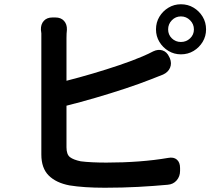

<svg xmlns="http://www.w3.org/2000/svg" viewBox="-20 -844 1040 901"><path d="M769 -706Q769 -681 786.5 -664Q804 -647 829 -647Q854 -647 872 -664Q890 -681 890 -706Q890 -731 872 -749Q854 -767 829 -767Q804 -767 786.5 -749Q769 -731 769 -706ZM712 -706Q712 -739 728 -765.5Q744 -792 770.5 -808Q797 -824 829 -824Q862 -824 888.5 -808Q915 -792 931 -765.5Q947 -739 947 -706Q947 -674 931 -647.5Q915 -621 888.5 -605Q862 -589 829 -589Q797 -589 770.5 -605Q744 -621 728 -647.5Q712 -674 712 -706ZM240 -762Q266 -762 280.5 -746Q295 -730 294 -704Q292 -688 292 -665V-465Q351 -480 415.5 -499Q480 -518 540.5 -538.5Q601 -559 648 -579Q660 -584 676 -591.5Q692 -599 699 -603Q722 -614 742.5 -607.5Q763 -601 774 -577L777 -571Q787 -547 778 -526Q769 -505 745 -494Q731 -489 722 -485Q713 -481 689 -472Q636 -451 568 -428.5Q500 -406 428 -385Q356 -364 292 -348V-153Q292 -119 308.5 -106.5Q325 -94 359 -87Q382 -84 413.5 -82.5Q445 -81 479 -81Q558 -81 631.5 -86.5Q705 -92 769 -103Q795 -108 810 -95Q825 -82 825 -56V-42Q825 -16 809 2.5Q793 21 767 23Q702 29 628.5 33Q555 37 472 37Q374 37 306 26Q243 14 208.5 -20.5Q174 -55 174 -119Q174 -146 174 -192.5Q174 -239 174 -295.5Q174 -352 174 -410.5Q174 -469 174 -521.5Q174 -574 174 -612Q174 -650 174 -665Q174 -682 174 -687.5Q174 -693 172 -704Q171 -730 185.5 -746Q200 -762 226 -762Z"/></svg>

Font: Chiron GoRound TC SB
Style: Regular
Weight: 500
Designer: Ryoko NISHIZUKA 西塚涼子 (kana, bopomofo & ideographs); Paul D. Hunt (Latin, Greek & Cyrillic); Sandoll Communications 산돌커뮤니
Foundry: Adobe
Version: Version 1.000;hotconv 1.1.1;makeotfexe 2.6.0